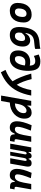

<svg xmlns="http://www.w3.org/2000/svg" viewBox="1837 -2620 1013 4728"><g transform="rotate(90 2344.0 -255.5)"><path d="M245.1 9.8Q153.8 9.8 102.8 -39.8Q51.8 -89.4 51.8 -177.7Q51.8 -342.8 127.9 -435.1Q204.1 -527.3 339.8 -527.3Q431.2 -527.3 482.2 -476.6Q533.2 -425.8 533.2 -335Q533.2 -172.4 457 -81.3Q380.9 9.8 245.1 9.8ZM268.6 -115.7Q329.1 -115.7 363 -168.2Q397 -220.7 397 -314Q397 -355.5 376.5 -378.7Q356 -401.9 318.8 -401.9Q257.3 -401.9 222.7 -349.4Q188 -296.9 188 -203.6Q188 -162.1 209.2 -138.9Q230.5 -115.7 268.6 -115.7Z M841.3 9.8Q770 9.8 726.8 -19.8Q683.6 -49.3 664.1 -99.6Q644.5 -149.9 644.5 -212.4Q644.5 -278.3 654.3 -347.4Q664.1 -416.5 685.3 -479.2Q706.5 -542 740.7 -587.9Q782.2 -643.6 842.5 -674.6Q902.8 -705.6 969.2 -714.8Q996.1 -718.8 1035.6 -721.7Q1074.7 -724.6 1114.3 -729.2Q1153.8 -733.9 1181.2 -741.7L1185.1 -615.7Q1176.3 -610.4 1153.6 -606.2Q1130.9 -602.1 1100.8 -598.9Q1070.8 -595.7 1040.5 -592.8Q1009.8 -589.8 985.4 -586.9Q898.4 -575.7 850.8 -524.2Q803.2 -472.7 793 -376.5L805.7 -377.4Q834.5 -438 879.4 -465.1Q924.3 -492.2 971.2 -492.2Q1042 -492.2 1084 -444.3Q1126 -396.5 1126 -311Q1126 -221.2 1092.5 -148.7Q1059.1 -76.2 995.4 -33.2Q931.6 9.8 841.3 9.8ZM869.1 -115.7Q909.2 -115.7 935.8 -139.9Q962.4 -164.1 976.1 -203.6Q989.7 -243.2 989.7 -288.1Q989.7 -318.8 976.6 -342.8Q963.4 -366.7 919.4 -366.7Q877 -366.7 844.5 -339.6Q812 -312.5 787.1 -277.8Q780.8 -241.7 780.8 -215.3Q780.8 -202.1 782.2 -191.4Q787.1 -159.2 801 -142.8Q814.9 -126.5 833.3 -121.1Q851.6 -115.7 869.1 -115.7Z M1416.5 9.8Q1381.8 9.8 1347.2 1Q1312.5 -7.8 1283.9 -30Q1255.4 -52.2 1238.3 -92.3Q1221.2 -132.3 1221.2 -194.8Q1221.7 -282.7 1256.1 -349.6Q1290.5 -416.5 1354 -454.1Q1417.5 -491.7 1504.9 -491.7Q1553.7 -491.7 1596.7 -480.5Q1593.3 -545.9 1568.6 -581.3Q1543.9 -616.7 1481.4 -616.7Q1448.7 -616.7 1417.7 -607.2Q1386.7 -597.7 1356.4 -583L1321.3 -702.6Q1358.9 -718.8 1399.4 -730.5Q1439.9 -742.2 1494.1 -742.2Q1620.1 -742.2 1672.1 -668.2Q1724.1 -594.2 1724.1 -442.4Q1724.1 -378.4 1714.8 -313.7Q1705.6 -249 1684.3 -191.2Q1663.1 -133.3 1627.4 -87.9Q1591.8 -42.5 1539.8 -16.4Q1487.8 9.8 1416.5 9.8ZM1591.8 -358.9Q1569.3 -368.7 1547.6 -370.1Q1525.9 -371.6 1505.9 -371.6Q1503.9 -371.6 1502.9 -371.6Q1433.6 -371.6 1397.5 -323.5Q1361.3 -275.4 1361.3 -203.1Q1361.3 -115.7 1428.2 -115.7Q1478 -115.7 1511.7 -149.4Q1545.4 -183.1 1564.7 -238.8Q1584 -294.4 1591.8 -358.9Z M1759.3 230.5 1700.7 115.7Q1874.5 46.9 1981.4 -57.1Q1926.3 -146 1879.2 -260.5Q1832 -375 1792 -517.6L1927.2 -527.3Q1982.9 -299.3 2067.4 -160.6Q2115.2 -232.9 2147 -321.3Q2178.7 -409.7 2197.8 -517.6H2333Q2295.9 -322.8 2223.6 -179.9Q2151.4 -37.1 2037.4 63Q1923.3 163.1 1759.3 230.5Z M2466.8 224.6H2332.5L2462.9 -517.6H2582.5L2577.1 -424.3H2589.8Q2609.4 -473.6 2652.6 -500.5Q2695.8 -527.3 2753.9 -527.3Q2823.7 -527.3 2862.3 -481.7Q2900.9 -436 2900.9 -351.6Q2900.9 -275.4 2871.1 -210.4Q2841.3 -145.5 2787.6 -96.7Q2733.9 -47.9 2661.6 -20Q2589.4 7.8 2504.4 9.8ZM2526.9 -115.7Q2595.2 -117.7 2649.2 -146.7Q2703.1 -175.8 2734.4 -224.6Q2765.6 -273.4 2765.6 -335Q2765.6 -401.9 2704.1 -401.9Q2655.3 -401.9 2608.2 -351.6Q2561 -301.3 2539.6 -189.9Z M3116.7 10.3Q3044.4 10.3 3005.1 -35.6Q2965.8 -81.5 2965.8 -164.6Q2965.8 -235.8 2988.8 -321.8Q3011.7 -407.7 3063 -527.3L3195.8 -508.3Q3146.5 -386.2 3123.8 -307.6Q3101.1 -229 3101.1 -176.8Q3101.1 -115.2 3163.1 -115.2Q3217.3 -115.2 3250.7 -169.4Q3284.2 -223.6 3303.7 -325.7V-325.2L3337.9 -517.6H3471.7L3410.2 -166.5Q3407.7 -152.3 3407.7 -142.1Q3407.7 -127 3412.6 -119.6Q3420.9 -106.9 3447.8 -106.9H3471.2L3451.7 4.9H3398.4Q3289.1 4.9 3289.1 -94.2Q3289.1 -101.6 3289.6 -109.4H3269Q3248 -53.2 3215.6 -21.5Q3183.1 10.3 3116.7 10.3Z M3723.1 -517.6 3719.7 -453.1H3733.9Q3748.5 -493.2 3769.3 -510.3Q3790 -527.3 3822.3 -527.3Q3880.9 -527.3 3883.3 -453.1H3897Q3912.6 -493.7 3936.8 -510.5Q3960.9 -527.3 3997.6 -527.3Q4083 -527.3 4083 -437Q4083 -416.5 4078.6 -390.6L4008.8 0H3876.5L3940.4 -359.4Q3941.9 -369.1 3941.9 -376.5Q3941.9 -404.3 3919.9 -404.3Q3883.3 -404.3 3869.6 -340.8L3809.6 0H3715.8L3779.3 -359.4Q3780.8 -368.2 3780.8 -375.5Q3780.8 -404.3 3755.9 -404.3Q3723.1 -404.3 3708.5 -339.8L3648.9 0H3516.6L3608.9 -517.6Z M4288.6 10.3Q4216.3 10.3 4177 -35.6Q4137.7 -81.5 4137.7 -164.6Q4137.7 -235.8 4160.6 -321.8Q4183.6 -407.7 4234.9 -527.3L4367.7 -508.3Q4318.4 -386.2 4295.7 -307.6Q4272.9 -229 4272.9 -176.8Q4272.9 -115.2 4335 -115.2Q4389.2 -115.2 4422.6 -169.4Q4456.1 -223.6 4475.6 -325.7V-325.2L4509.8 -517.6H4643.6L4582 -166.5Q4579.6 -152.3 4579.6 -142.1Q4579.6 -127 4584.5 -119.6Q4592.8 -106.9 4619.6 -106.9H4643.1L4623.5 4.9H4570.3Q4460.9 4.9 4460.9 -94.2Q4460.9 -101.6 4461.4 -109.4H4440.9Q4419.9 -53.2 4387.5 -21.5Q4355 10.3 4288.6 10.3Z"/></g></svg>

Font: CaskaydiaCove NFP
Style: Bold Italic
Weight: 700
Italic angle: -10°
Designer: Aaron Bell
Foundry: Saja Typeworks
Version: Version 2111.001; VTT 6.35;Nerd Fonts 3.1.1